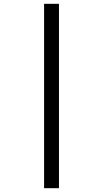

<svg xmlns="http://www.w3.org/2000/svg" viewBox="-20 -843 540 1006"><path d="M211 143V-823H289V143Z"/></svg>

Font: Iosevka Term Curly
Style: Regular
Weight: 400
Designer: Belleve Invis
Foundry: Belleve Invis
Version: Version 32.3.0